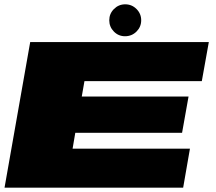

<svg xmlns="http://www.w3.org/2000/svg" viewBox="-20 -870 1002 890"><path d="M1 0H829L860.5 -181H316.5L329 -254.5H824L854 -422.5H359L371.5 -494H915.5L948 -675H120ZM559.5 -702Q591 -702 612.8 -723.8Q634.5 -745.5 634.5 -776Q634.5 -806.5 612.8 -828.2Q591 -850 560.5 -850Q530 -850 508.2 -828.2Q486.5 -806.5 486.5 -776Q486.5 -745.5 507.8 -723.8Q529 -702 559.5 -702Z"/></svg>

Font: Anybody ExtraExpanded Black
Style: Italic
Weight: 900
Width: 8
Italic angle: -10°
Version: Version 1.113;gftools[0.9.25]